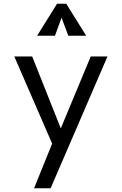

<svg xmlns="http://www.w3.org/2000/svg" viewBox="-20 -770 650 1020"><path d="M462 -470 303 -88 151 -470H56L257 -7L161 230H249L551 -470ZM438 -580 332 -750H283L177 -580H272L307 -676L343 -580Z"/></svg>

Font: Necto Mono
Style: Regular
Weight: 400
Designer: Marco Condello
Foundry: Collletttivo
Version: Version 1.300;Glyphs 3.2 (3217)